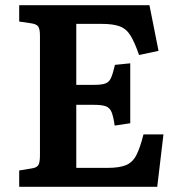

<svg xmlns="http://www.w3.org/2000/svg" viewBox="-20 -720 694 740"><path d="M54 0V-63L103 -71Q122 -74 128 -84Q134 -94 134 -122V-582Q134 -608 127.5 -617.5Q121 -627 101 -630L54 -637V-700H556L591 -524L516 -508Q499 -557 483 -583Q467 -609 441.5 -618.5Q416 -628 371 -628H274V-393H343Q371 -393 385.5 -398Q400 -403 407.5 -419Q415 -435 423 -470L482 -476V-245L422 -236Q417 -271 410 -288Q403 -305 387.5 -310.5Q372 -316 342 -316H274V-73H395Q440 -73 465.5 -83.5Q491 -94 505.5 -122Q520 -150 533 -202H610L586 0Z"/></svg>

Font: Literata 12pt SemiBold
Style: Regular
Weight: 600
Designer: Latin by Veronika Burian and Jose Scaglione. Greek by Irene Vlachou. Cyrillic by Vera Evstafieva.
Foundry: TypeTogether
Version: Version 3.002